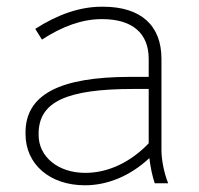

<svg xmlns="http://www.w3.org/2000/svg" viewBox="-20 -546 592 572"><path d="M233 6C301 6 368 -22 425 -75C428 -49 434 -20 441 0H481C470 -27 461 -68 461 -98V-371C461 -470 400 -526 287 -526H283C218 -526 152 -503 85 -460L105 -428C166 -468 226 -489 282 -489H285C374 -489 423 -447 423 -371V-317H369C157 -317 56 -264 56 -151V-147C56 -56 129 6 233 6ZM234 -31C153 -31 95 -79 95 -144V-147C95 -243 178 -281 379 -281H423V-119C369 -63 303 -31 234 -31Z"/></svg>

Font: Fixel Text ExtraLight
Style: Regular
Weight: 200
Width: 4
Designer: AlfaBravo + MacPaw
Foundry: Kyrylo Tkachov, Marchela Mozhyna, Serhii Makarenko, Maria Weinstein, Zakhar Kryvoshyya
Version: Version 1.211